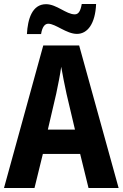

<svg xmlns="http://www.w3.org/2000/svg" viewBox="-20 -943 616 963"><path d="M115 -772H186C192 -810 206 -824 222 -824C259 -824 313 -773 366 -773C419 -773 458 -824 462 -923H390C384 -888 374 -871 355 -871C312 -871 264 -922 211 -922C141 -922 119 -847 115 -772ZM424 0H575L377 -715H197L0 0H153L195 -171H382ZM314 -471 356 -293H220L262 -473C271 -516 282 -570 287 -608C293 -571 305 -513 314 -471Z"/></svg>

Font: Noto Sans Hebrew Condensed
Style: Bold
Weight: 700
Width: 3
Designer: Monotype Design Team
Foundry: Monotype Imaging Inc.
Version: Version 2.004